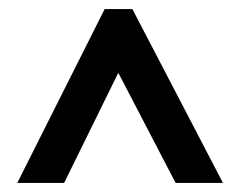

<svg xmlns="http://www.w3.org/2000/svg" viewBox="-20 -786 528 422"><path d="M18 -384 210 -766H271L470 -384H366L240 -626L121 -384Z"/></svg>

Font: Noto Sans Tamil UI ExtraCondensed SemiBold
Style: Regular
Weight: 600
Width: 2
Designer: Jelle Bosma - Monotype Design Team
Foundry: Monotype Imaging Inc.
Version: Version 2.004; ttfautohint (v1.8.4.7-5d5b)